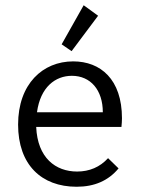

<svg xmlns="http://www.w3.org/2000/svg" viewBox="-20 -702 540 732"><path d="M253 -507 354 -642 299 -682 215 -533ZM272 10C340 10 393 -13 432 -60L392 -99C361 -65 321 -48 274 -48C192 -48 123 -100 118 -218H443C444 -229 445 -240 445 -251C445 -400 363 -468 259 -468C143 -468 49 -382 49 -227C49 -74 138 10 272 10ZM121 -274C134 -370 191 -413 254 -413C325 -413 372 -359 372 -274Z"/></svg>

Font: Inconsolata
Style: Regular
Weight: 400
Monospace: yes
Designer: Raph Levien, Cyreal, Brenton Simpson
Foundry: Raph Levien, Cyreal, Google
Version: Version 3.100